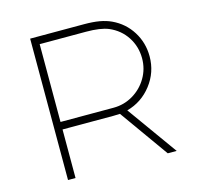

<svg xmlns="http://www.w3.org/2000/svg" viewBox="-102 -804 944 913"><g transform="rotate(-15 370.0 -348.0)"><path d="M650 -468Q650 -390 602.5 -328.5Q555 -267 481 -247L658 0H614L443 -240L411 -239H160V0H123V-696H388Q432 -696 463.5 -690.5Q495 -685 521 -673Q581 -645 615.5 -590Q650 -535 650 -468ZM421 -276Q473 -276 517 -302Q561 -328 587 -372Q613 -416 613 -468Q613 -526 582.5 -573Q552 -620 498 -643Q459 -659 388 -659H160V-276Z"/></g></svg>

Font: Major Mono Display
Style: Regular
Weight: 400
Designer: Emre Parlak
Foundry: Emre Parlak
Version: Version 2.000; ttfautohint (v1.8) -l 8 -r 50 -G 200 -x 14 -D